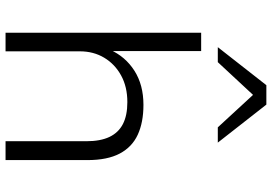

<svg xmlns="http://www.w3.org/2000/svg" viewBox="-164 -816 980 692"><g transform="rotate(90 326.0 -470.0)"><path d="M98 0V-705H164V-376H159Q184 -432 235 -464.5Q286 -497 358 -497Q421 -497 465.5 -476.5Q510 -456 533.5 -411.5Q557 -367 557 -295V0H489V-291Q489 -342 473.5 -374.5Q458 -407 427 -423Q396 -439 348 -439Q293 -439 252 -416.5Q211 -394 188 -355.5Q165 -317 165 -268V0ZM150 -765 287 -940H357L494 -765H439L322 -892L204 -765Z"/></g></svg>

Font: Nunito Sans 10pt SemiExpanded Light
Style: Regular
Weight: 300
Width: 6
Designer: Vernon Adams
Foundry: Vernon Adams
Version: Version 3.101;gftools[0.9.27]